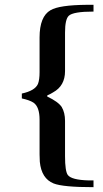

<svg xmlns="http://www.w3.org/2000/svg" viewBox="-20 -650 431 803"><path d="M252 -144.5V2.9Q252 66.4 263.7 82Q279.3 102.5 349.6 104.5Q360.4 104.5 371.1 104.5V132.8Q243.2 132.8 204.1 117.2Q153.3 96.7 146.5 26.4Q145.5 11.7 145.5 -3.9V-149.4Q145.5 -203.1 120.1 -220.7Q103.5 -231.4 71.3 -238.3V-258.8Q126 -270.5 138.7 -298.8Q145.5 -316.4 145.5 -347.7V-493.2Q145.5 -581.1 191.4 -607.4Q227.5 -628.9 343.8 -629.9Q355.5 -629.9 371.1 -629.9V-601.6Q286.1 -601.6 267.6 -584Q252 -569.3 252 -513.7Q252 -507.8 252 -500V-352.5Q252 -291 202.1 -263.7Q193.4 -257.8 177.7 -251V-246.1Q223.6 -224.6 238.3 -202.1Q252 -178.7 252 -144.5Z"/></svg>

Font: Abhaya Libre
Style: Bold
Weight: 700
Designer: Pushpananda Ekanayake, Sol Matas, Pathum Egodawatta
Foundry: Mooniak
Version: Version 1.050 ; ttfautohint (v1.6)